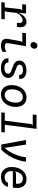

<svg xmlns="http://www.w3.org/2000/svg" viewBox="1677 -2514 846 4240"><g transform="rotate(90 2100.0 -394.0)"><path d="M27.5 0 35.5 -75.5H406.5L399 0ZM73.5 -460.5 82.5 -546.5H277.5L237 -460.5ZM136 -10 180.5 -407.5Q183.5 -434.5 193.8 -445.8Q204 -457 225.5 -460.5L189 -490L195 -530L277.5 -546.5L263 -370.5Q280.5 -426 310.2 -467.8Q340 -509.5 378.5 -533Q417 -556.5 459.5 -556.5Q533 -556.5 562.8 -505.2Q592.5 -454 573.5 -344.5H483.5Q493.5 -414.5 479 -442.2Q464.5 -470 424.5 -470Q390 -470 359.8 -450.2Q329.5 -430.5 305.5 -399.8Q281.5 -369 265.5 -335L240 -115Q238 -99 229.8 -89.2Q221.5 -79.5 205.5 -75.5L234 -57L229 -10Z M974.5 -645.5Q946 -645.5 927.5 -663.8Q909 -682 909 -711Q909 -747 932.8 -772Q956.5 -797 990 -797Q1018.5 -797 1037.2 -778.8Q1056 -760.5 1056 -730.5Q1056 -695 1032.2 -670.2Q1008.5 -645.5 974.5 -645.5ZM985 7.5Q934 7.5 898 -9.2Q862 -26 846.5 -61.2Q831 -96.5 840.5 -152.5L886.5 -411Q890.5 -434.5 901.2 -447.8Q912 -461 929 -463H704.5L713.5 -545.5H1001L935.5 -167Q926.5 -114.5 942.2 -96.2Q958 -78 1005 -78Q1040 -78 1070.8 -86.8Q1101.5 -95.5 1130 -108L1119 -19Q1092 -8 1055.8 -0.2Q1019.5 7.5 985 7.5Z M1479 8.5Q1442 8.5 1403.2 0.2Q1364.5 -8 1332.5 -26.8Q1300.5 -45.5 1282.2 -77.5Q1264 -109.5 1267 -157.5H1360.5Q1358.5 -125.5 1374.8 -105.8Q1391 -86 1419 -77.2Q1447 -68.5 1481 -68.5Q1537.5 -68.5 1572.2 -87.5Q1607 -106.5 1607.5 -150.5Q1608 -175 1593 -190.8Q1578 -206.5 1551.2 -217.8Q1524.5 -229 1488.5 -240.5Q1446 -254.5 1406.8 -272.2Q1367.5 -290 1343 -320.2Q1318.5 -350.5 1319 -401Q1320 -450 1347.8 -484.5Q1375.5 -519 1423.5 -537.2Q1471.5 -555.5 1532 -555.5Q1586 -555.5 1631 -539.5Q1676 -523.5 1701.5 -488.2Q1727 -453 1722 -394H1633Q1635 -419.5 1625 -438.5Q1615 -457.5 1591.5 -468.2Q1568 -479 1528 -479Q1469 -479 1438.8 -458.8Q1408.5 -438.5 1408 -402.5Q1408 -379 1423 -364Q1438 -349 1466.5 -337.2Q1495 -325.5 1534.5 -311.5Q1560.5 -302.5 1589.5 -291.5Q1618.5 -280.5 1643.8 -263Q1669 -245.5 1684.8 -218.5Q1700.5 -191.5 1700 -150Q1699.5 -102 1673.2 -66.5Q1647 -31 1597.8 -11.2Q1548.5 8.5 1479 8.5Z M2068.5 7.5Q2006.5 7.5 1959.5 -19.5Q1912.5 -46.5 1886 -98.8Q1859.5 -151 1859.5 -227Q1859.5 -322.5 1895 -396.8Q1930.5 -471 1991.8 -513.8Q2053 -556.5 2131 -556.5Q2194 -556.5 2241 -528.8Q2288 -501 2314.2 -448.8Q2340.5 -396.5 2340.5 -322Q2340.5 -225.5 2305.2 -151.2Q2270 -77 2208.5 -34.8Q2147 7.5 2068.5 7.5ZM2077 -74.5Q2127 -74.5 2165.2 -104.8Q2203.5 -135 2225.5 -189.8Q2247.5 -244.5 2247.5 -317Q2247.5 -394.5 2214 -434.5Q2180.5 -474.5 2122.5 -474.5Q2073.5 -474.5 2035 -444.2Q1996.5 -414 1974.5 -360.2Q1952.5 -306.5 1952.5 -235Q1952.5 -156.5 1986.2 -115.5Q2020 -74.5 2077 -74.5Z M2636.5 -9.5 2717 -641.5Q2720 -665 2730.5 -678.5Q2741 -692 2758.5 -694L2726 -721L2732.5 -773H2825L2726.5 -9.5ZM2461 0 2470.5 -77H2906.5L2897 0ZM2508 -694 2518.5 -777.5H2825.5L2803 -694Z M3171 0 3071.5 -545.5H3172L3230 -173.5L3245 -79H3252Q3283.5 -113.5 3316.5 -163.8Q3349.5 -214 3378.2 -275.8Q3407 -337.5 3427 -406Q3447 -474.5 3453 -545.5H3548.5Q3543 -463 3516.8 -381.5Q3490.5 -300 3451.8 -227Q3413 -154 3369.8 -95.5Q3326.5 -37 3286.5 0Z M3879 7.5Q3821.5 7.5 3773.5 -19.8Q3725.5 -47 3696.8 -100.2Q3668 -153.5 3668 -230.5Q3668 -300 3687 -359.2Q3706 -418.5 3741 -462.8Q3776 -507 3824.5 -531.8Q3873 -556.5 3931.5 -556.5Q4016.5 -556.5 4064 -516.5Q4111.5 -476.5 4125 -408.2Q4138.5 -340 4121.5 -254.5H3759.5Q3754 -191.5 3772.2 -151.5Q3790.5 -111.5 3822.5 -92.5Q3854.5 -73.5 3890.5 -73.5Q3941 -73.5 3972.5 -91.8Q4004 -110 4013.5 -147.5H4105.5Q4095 -100 4066 -65Q4037 -30 3990.2 -11.2Q3943.5 7.5 3879 7.5ZM3763.5 -287.5Q3770 -309.5 3784.5 -317Q3799 -324.5 3821 -324.5H4036.5Q4042 -371.5 4032.5 -405.5Q4023 -439.5 3996.5 -457.8Q3970 -476 3924 -476Q3878.5 -476 3844.8 -452.2Q3811 -428.5 3790.5 -386Q3770 -343.5 3763.5 -287.5Z"/></g></svg>

Font: Spline Sans Mono
Style: Italic
Weight: 400
Italic angle: -4°
Monospace: yes
Designer: Eben Sorkin, Mirko Velimirovic
Foundry: Sorkin Type
Version: Version 1.004